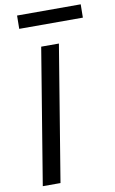

<svg xmlns="http://www.w3.org/2000/svg" viewBox="-100 -973 614 1025"><g transform="rotate(-10 207.0 -460.5)"><path d="M46 0 167 -735H263L142 0ZM68 -849 69 -921H414L413 -849Z"/></g></svg>

Font: Iosevka Aile Medium Oblique
Style: Regular
Weight: 500
Italic angle: -9°
Designer: Belleve Invis
Foundry: Belleve Invis
Version: Version 31.1.0; ttfautohint (v1.8.4)